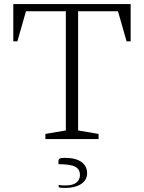

<svg xmlns="http://www.w3.org/2000/svg" viewBox="-20 -680 704 939"><path d="M202 0V-25L302 -42V-625H107L65 -478H45V-660H619V-478H599L557 -625H362V-42L462 -25V0ZM301 239Q294 239 284 238.5Q274 238 267 236V224Q274 226 283.5 226.5Q293 227 299 227Q336 227 353.5 213Q371 199 371 176Q371 148 348 135.5Q325 123 266 123V107Q266 100 271.5 96Q277 92 298 92Q350 92 378 112Q406 132 406 167Q406 201 376.5 220Q347 239 301 239Z"/></svg>

Font: Spectral ExtraLight
Style: Regular
Weight: 275
Designer: Jean-Baptiste Levee
Foundry: Production Type
Version: Version 2.001